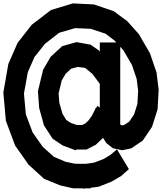

<svg xmlns="http://www.w3.org/2000/svg" viewBox="-22 -881 970 1147"><path d="M696.3 -601.6V-141.1L696.8 -137.2L697.8 -135.7L699.2 -134.8L708.5 -131.8L720.2 -134.8L750.5 -154.8L779.3 -198.2L798.8 -259.8L803.2 -338.9L794.4 -409.7L766.1 -493.2L714.8 -581.1ZM672.4 -627.4 663.1 -638.2 608.4 -679.7 520 -709 426.3 -712.9 331.1 -685.1 246.6 -619.1 183.6 -539.6 144 -449.2 121.1 -321.8 132.3 -198.2 172.9 -89.8 233.4 -3.9 299.8 55.7 368.7 85 426.3 97.2 491.2 97.7 541 90.3 598.6 67.9 638.2 43.9 676.8 11.2 748 129.4 701.7 170.4 644.5 204.1 567.4 234.4 519.5 240.7V244.1H495.1L474.6 246.1V244.1H415.5L337.9 226.6L241.7 187.5L148.9 103L68.4 -11.2L13.2 -159.2L-2 -328.6L27.8 -499L83 -625L167.5 -732.9L282.7 -821.3L413.6 -860.8L539.1 -854.5L657.7 -814L737.8 -754.9L807.1 -677.7L873.5 -563.5L913.1 -448.2L925.8 -344.7L919.4 -228L886.2 -123.5L830.6 -41L762.7 4.9L708.5 16.6L652.8 4.9L612.3 -27.3L593.3 -58.1L591.8 -55.7L550.8 -16.6L495.1 12.2H433.1L430.2 17.1L352.1 -12.2L292.5 -52.2L240.7 -131.8L211.9 -236.3L204.6 -336.4L235.4 -463.9L280.3 -541.5L349.6 -605.5L435.1 -629.4L519 -614.3L569.3 -579.1L574.2 -572.3V-627.4ZM537.1 -209 550.8 -237.8 552.7 -236.8 560.1 -249 574.2 -237.8V-380.4L529.8 -439.5L486.3 -475.6L442.4 -481L402.8 -470.7L369.6 -439.5L346.7 -400.4L328.1 -322.3L332.5 -267.1L351.1 -201.7L373.5 -165L400.4 -147L437 -134.3H469.2L487.3 -143.1L506.8 -161.6L526.4 -188.5L534.7 -205.1Z"/></svg>

Font: Gap Sans
Style: Black
Weight: 400
Designer: Alexandre Liziard and Etienne Ozeray
Foundry: Interstices.io
Version: Version 1.6.1 - December 3. 2014